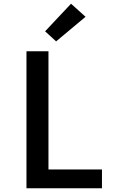

<svg xmlns="http://www.w3.org/2000/svg" viewBox="-20 -1010 640 1030"><path d="M122 0V-735H240V-101H527V0ZM281 -788 222 -842 361 -990 439 -920Z"/></svg>

Font: Zed Sans Extended
Style: Bold
Weight: 700
Width: 7
Designer: Belleve Invis
Foundry: Belleve Invis
Version: Version 1.0.0; ttfautohint (v1.8.4)